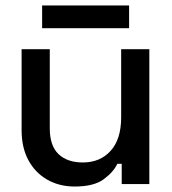

<svg xmlns="http://www.w3.org/2000/svg" viewBox="-20 -673 630 702"><path d="M59 -197V-493H162V-204Q162 -140 194 -109.5Q226 -79 283 -79Q346 -79 384.5 -121.5Q423 -164 423 -244V-493H526V0H425V-74H409Q395 -44 359 -17.5Q323 9 253 9Q197 9 153 -16Q109 -41 84 -87Q59 -133 59 -197ZM134 -570V-653H452V-570Z"/></svg>

Font: Space Grotesk Frontify Medium
Style: Regular
Weight: 500
Designer: Florian Karsten
Version: Version 2.000